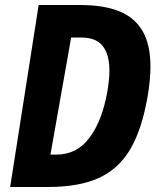

<svg xmlns="http://www.w3.org/2000/svg" viewBox="-20 -745 640 765"><path d="M134 -725H299Q392.5 -725 454.2 -700.5Q516 -676 547.8 -621.8Q579.5 -567.5 579.5 -479Q579.5 -425.5 567.5 -357Q544.5 -226.5 498.2 -149Q452 -71.5 373.5 -35.8Q295 0 172 0H20.5ZM407 -376.5Q416 -428 416 -464Q416 -526.5 389.8 -561Q363.5 -595.5 303.5 -595.5H263.5L181 -129H204.5Q287 -129 337 -196.8Q387 -264.5 407 -376.5Z"/></svg>

Font: JuliaMono ExtraBoldItalic
Style: Regular
Weight: 800
Italic angle: -9°
Monospace: yes
Designer: cormullion
Foundry: corm
Version: Version 0.049; ttfautohint (v1.8.4)